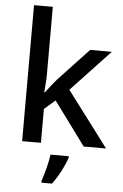

<svg xmlns="http://www.w3.org/2000/svg" viewBox="-63 -804 685 1069"><g transform="rotate(5 279.0 -269.5)"><path d="M188 -379V-760H83V0H188V-189L249 -242L427 0H552L320 -308L537 -539H416L250 -362C230 -340 200 -301 186 -282H182C184 -311 188 -352 188 -379ZM349 70V61H247C242 104 223 174 210 209V221H269C304 175 337 109 349 70Z"/></g></svg>

Font: Noto Sans Medefaidrin Medium
Style: Regular
Weight: 500
Designer: Dalton Maag Ltd
Foundry: Dalton Maag Ltd
Version: Version 1.002